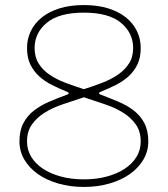

<svg xmlns="http://www.w3.org/2000/svg" viewBox="-20 -730 664 760"><path d="M537 -170Q537 -210 517.5 -237.5Q498 -265 466.5 -284.5Q435 -304 394.5 -317.5Q354 -331 312 -345Q270 -331 229.5 -317.5Q189 -304 157.5 -284.5Q126 -265 106.5 -237.5Q87 -210 87 -170Q87 -136 104 -108.5Q121 -81 151 -61.5Q181 -42 222 -31Q263 -20 312 -20Q361 -20 402 -31Q443 -42 473 -61.5Q503 -81 520 -108.5Q537 -136 537 -170ZM117 -540Q117 -504 133 -478.5Q149 -453 176 -434.5Q203 -416 238.5 -402.5Q274 -389 312 -377Q350 -389 385 -402.5Q420 -416 447 -434.5Q474 -453 490.5 -478.5Q507 -504 507 -540Q507 -600 458.5 -640Q410 -680 312 -680Q214 -680 165.5 -640Q117 -600 117 -540ZM87 -540Q87 -576 102 -607Q117 -638 145.5 -661Q174 -684 216 -697Q258 -710 312 -710Q366 -710 408 -697Q450 -684 478.5 -661Q507 -638 522 -607Q537 -576 537 -540Q537 -502 524 -475Q511 -448 489 -428Q467 -408 438 -393.5Q409 -379 377 -366Q372 -364 372 -361Q372 -358 377 -356Q414 -342 448.5 -327.5Q483 -313 509.5 -292.5Q536 -272 551.5 -242.5Q567 -213 567 -170Q567 -131 547.5 -98Q528 -65 494 -41Q460 -17 413 -3.5Q366 10 312 10Q258 10 211 -3.5Q164 -17 130 -41Q96 -65 76.5 -98Q57 -131 57 -170Q57 -213 72.5 -242.5Q88 -272 114.5 -292.5Q141 -313 175 -327.5Q209 -342 247 -356Q252 -358 252 -361Q252 -364 247 -366Q215 -379 186 -393.5Q157 -408 135 -428Q113 -448 100 -475Q87 -502 87 -540Z"/></svg>

Font: Nixie One
Style: Regular
Weight: 400
Designer: Jovanny Lemonad
Foundry: Jovanny Lemonad
Version: Version 1.000 2011 initial release